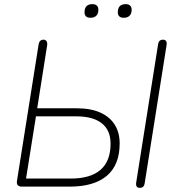

<svg xmlns="http://www.w3.org/2000/svg" viewBox="-20 -903 853 929"><path d="M317 0H85Q72 0 66 -7Q60 -14 62 -27L167 -689Q169 -700 175 -705.5Q181 -711 191 -711Q201 -711 205.5 -703Q210 -695 208 -683L160 -379H351Q420 -379 466 -358Q512 -337 535.5 -299Q559 -261 559 -209Q559 -105 497 -52.5Q435 0 317 0ZM154 -340 106 -39H321Q515 -39 515 -208Q515 -273 472.5 -306.5Q430 -340 350 -340ZM656 6Q646 6 641.5 -0.5Q637 -7 639 -20L745 -689Q748 -711 769 -711Q779 -711 783.5 -704.5Q788 -698 786 -685L680 -16Q677 6 656 6ZM579 -817Q550 -817 550 -844Q550 -864 560 -873.5Q570 -883 588 -883Q602 -883 609.5 -876Q617 -869 617 -856Q617 -837 607 -827Q597 -817 579 -817ZM418 -817Q389 -817 389 -844Q389 -864 399 -873.5Q409 -883 427 -883Q441 -883 448.5 -876Q456 -869 456 -856Q456 -837 446 -827Q436 -817 418 -817Z"/></svg>

Font: Nunito Variable Extra Light
Style: Italic
Weight: 200
Italic angle: -9°
Designer: Vernon Adams
Foundry: Vernon Adams
Version: Version 3.602